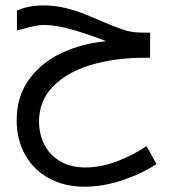

<svg xmlns="http://www.w3.org/2000/svg" viewBox="-20 -685 640 708"><path d="M41.5 -241.5Q41.5 -329.5 87.5 -392.5Q133.5 -455.5 208.5 -490.2Q283.5 -525 371.5 -533Q311 -557 248.8 -575Q186.5 -593 143.5 -593Q126.5 -593 110.8 -589.8Q95 -586.5 63 -578L42.5 -572.5V-645.5Q82.5 -665 141.5 -665Q179 -665 214.5 -657Q250 -649 279.2 -638Q308.5 -627 350.5 -608.5Q401.5 -586.5 432.8 -576Q464 -565.5 495.5 -565L533.5 -564.5V-472H514Q403.5 -472 315.2 -445.5Q227 -419 175.5 -366Q124 -313 124 -237.5Q124 -190.5 143.5 -152Q163 -113.5 201.5 -90.5Q240 -67.5 295.5 -67.5Q350.5 -67.5 409 -89.2Q467.5 -111 520.5 -146L557 -80Q502 -44 430.5 -20.2Q359 3.5 292 3.5Q217 3.5 160.2 -27.8Q103.5 -59 72.5 -114.5Q41.5 -170 41.5 -241.5Z"/></svg>

Font: JuliaMono
Style: Regular
Weight: 400
Monospace: yes
Designer: cormullion
Foundry: corm
Version: Version 0.055; ttfautohint (v1.8.4)